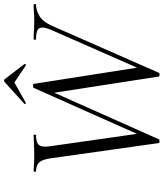

<svg xmlns="http://www.w3.org/2000/svg" viewBox="51 -864 817 959"><g transform="rotate(-90 459.5 -384.5)"><path d="M471.4 -551.4 512.8 -604.6 243.4 0Q242.2 4 233.8 4Q225.4 4 224.4 0L147.8 -543.2Q141.6 -584.2 126.5 -598.6Q111.4 -613 83.2 -613Q81 -613 81 -619Q81 -625 83.2 -625Q95.8 -625 107.4 -624Q119 -623 131.8 -622.5Q144.6 -622 157.8 -622Q195.6 -622 220.3 -623.5Q245 -625 264.4 -625Q266.6 -625 266.6 -619Q266.6 -613 264.4 -613Q241 -613 227.1 -607.3Q213.2 -601.6 209 -587Q204.8 -572.4 208.2 -545.2L274.4 -81L231.4 -21.4L500.2 -625Q502.2 -628 510.6 -628Q519 -628 520 -625L606 -76.2L562.8 -21.4L790.2 -538.8Q807 -578 798.6 -595.5Q790.2 -613 743.2 -613Q740.4 -613 740.4 -619Q740.4 -625 743.2 -625Q765.6 -625 785.2 -623.5Q804.8 -622 835.6 -622Q861.6 -622 877.6 -623.5Q893.6 -625 916.6 -625Q918.6 -625 918.6 -619Q918.6 -613 916.6 -613Q887.4 -613 858.7 -595.8Q830 -578.6 809.8 -532.8L575.6 0Q574.4 4 566 4Q557.6 4 556.6 0ZM425.8 -664Q424.6 -663 421.1 -666Q417.6 -669 419.8 -671L527 -767.6Q531 -772.6 536.5 -772.6Q542 -772.6 545 -767.6L619.2 -671Q621.2 -669 617.8 -665.5Q614.4 -662 612.2 -664L527 -721.2Z"/></g></svg>

Font: Cormorant Infant Light
Style: Italic
Weight: 300
Italic angle: -10°
Designer: Christian Thalmann (Catharsis Fonts)
Foundry: Catharsis Fonts
Version: Version 4.001